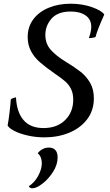

<svg xmlns="http://www.w3.org/2000/svg" viewBox="-20 -727 590 1033"><path d="M21 -52Q26 -77 31.5 -123.5Q37 -170 38 -192Q49 -201 66 -203Q70 -123 107 -80.5Q144 -38 214 -38Q287 -38 330.5 -81Q374 -124 374 -191Q374 -224 362.5 -247.5Q351 -271 331.5 -288.5Q312 -306 276 -330Q226 -365 195.5 -391.5Q165 -418 147 -451.5Q129 -485 129 -528Q129 -583 159.5 -623.5Q190 -664 242.5 -685.5Q295 -707 360 -707Q423 -707 475 -688.5Q527 -670 541 -649Q501 -559 494 -528Q479 -522 458 -522Q471 -557 471 -583Q471 -623 440.5 -644Q410 -665 361 -665Q291 -665 257.5 -627Q224 -589 224 -539Q224 -491 254 -458Q284 -425 332 -396Q384 -364 414 -340.5Q444 -317 464.5 -282Q485 -247 485 -198Q485 -133 449 -85.5Q413 -38 352.5 -13Q292 12 219 12Q172 12 128.5 2Q85 -8 56.5 -23Q28 -38 21 -52ZM135 275Q166 255 185.5 219Q205 183 205 151Q205 117 183 97Q208 67 243 67Q266 67 278 80.5Q290 94 290 120Q290 159 265.5 197.5Q241 236 208.5 261Q176 286 155 286Q140 286 135 275Z"/></svg>

Font: Charmonman
Style: Bold
Weight: 700
Designer: Ekaluck Peanpanawate
Foundry: Cadson Demak Co.,Ltd.
Version: Version 1.000; ttfautohint (v1.6)